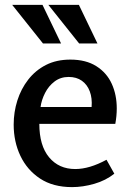

<svg xmlns="http://www.w3.org/2000/svg" viewBox="-20 -754 534 786"><path d="M268 -510Q332 -510 374.5 -483Q417 -456 437.5 -411Q458 -366 458 -310Q458 -295 456.5 -279Q455 -263 452 -247H141Q141 -158 181 -110Q221 -62 288 -62Q317 -62 349 -71.5Q381 -81 416 -100L448 -43Q413 -15 366 -1.5Q319 12 275 12Q197 12 144 -23Q91 -58 63.5 -116Q36 -174 36 -244Q36 -295 51 -342.5Q66 -390 95.5 -428Q125 -466 168 -488Q211 -510 268 -510ZM261 -439Q228 -439 203.5 -420.5Q179 -402 164.5 -373.5Q150 -345 146 -316H355Q358 -352 347.5 -380Q337 -408 315 -423.5Q293 -439 261 -439ZM303 -734 379 -576H304L178 -734ZM154 -734 230 -576H156L30 -734Z"/></svg>

Font: Rosario Light SemiBold
Style: Regular
Weight: 600
Version: Version 1.101; ttfautohint (v1.8.1.43-b0c9)